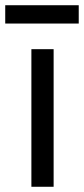

<svg xmlns="http://www.w3.org/2000/svg" viewBox="-40 -710 321 734"><path d="M261 -620V-690H-20V-620ZM165 -522H80V4H165Z"/></svg>

Font: Repo
Style: Regular
Weight: 400
Designer: Stefan Peev
Foundry: Context Ltd
Version: Version 0.000